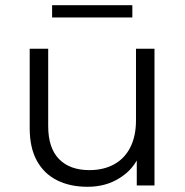

<svg xmlns="http://www.w3.org/2000/svg" viewBox="-20 -712 712 737"><path d="M316 5Q249 5 199 -20Q149 -45 121.5 -95Q94 -145 94 -220V-525H165V-228Q165 -144 206.5 -101.5Q248 -59 323 -59Q378 -59 418.5 -81.5Q459 -104 480.5 -147Q502 -190 502 -250V-525H573V0H505V-96Q481 -54 438 -28Q386 5 316 5ZM180 -645V-692H488V-645Z"/></svg>

Font: Modern
Style: Small
Weight: 400
Designer: Julieta Ulanovsky
Foundry: Julieta Ulanovsky
Version: Version 8.000